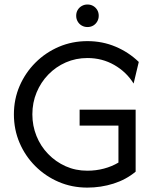

<svg xmlns="http://www.w3.org/2000/svg" viewBox="-20 -820 693 852"><path d="M367.4 12.5Q299.3 12.5 240.3 -12.8Q181.2 -38.2 136.5 -83Q91.7 -127.8 66.7 -186.5Q41.7 -245.1 41.7 -312.5Q41.7 -379.9 67 -438.5Q92.4 -497.2 137.2 -542Q181.9 -586.8 241 -612.2Q300 -637.5 368.1 -637.5Q434.7 -637.5 493.1 -612.8Q551.4 -588.2 595.8 -545.1L572.9 -449.3Q541 -500.7 487.2 -531.6Q433.3 -562.5 368.1 -562.5Q316.7 -562.5 272.2 -543.1Q227.8 -523.6 194.4 -489.2Q161.1 -454.9 142.4 -409.7Q123.6 -364.6 123.6 -312.5Q123.6 -261.8 142 -216.3Q160.4 -170.8 193.8 -136.5Q227.1 -102.1 271.2 -82.3Q315.3 -62.5 367.4 -62.5Q406.2 -62.5 441.3 -71.9Q476.4 -81.2 505.6 -98.6V-262.5H333.3V-333.3H581.9V-58.3Q539.6 -22.9 483.7 -5.2Q427.8 12.5 367.4 12.5ZM368.1 -700Q354.2 -700 342.7 -706.6Q331.2 -713.2 324.7 -724.7Q318.1 -736.1 318.1 -750Q318.1 -764.6 324.7 -775.7Q331.2 -786.8 342.7 -793.4Q354.2 -800 368.1 -800Q382.6 -800 393.8 -793.4Q404.9 -786.8 411.5 -775.7Q418.1 -764.6 418.1 -750Q418.1 -736.1 411.5 -724.7Q404.9 -713.2 393.8 -706.6Q382.6 -700 368.1 -700Z"/></svg>

Font: Afacad Flux
Style: Regular
Weight: 400
Designer: Kristian Moeller
Foundry: Dicotype
Version: Version 1.100